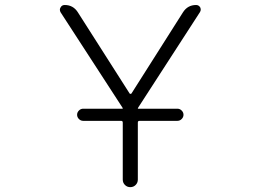

<svg xmlns="http://www.w3.org/2000/svg" viewBox="-20 -774 1040 772"><path d="M314.5 -288.1Q304.7 -288.1 297.4 -295.4Q290 -302.7 290 -312.5Q290 -322.3 297.4 -329.6Q304.7 -336.9 314.5 -336.9H472.7Q473.6 -336.9 473.6 -338.4Q473.6 -339.8 472.7 -340.8L223.6 -724.6Q220.7 -729.5 220.7 -735.4Q220.7 -739.3 223.6 -744.1Q228.5 -753.9 240.2 -753.9Q274.4 -753.9 293 -724.6L501 -398.4Q502 -396.5 504.9 -396.5Q507.8 -396.5 508.8 -398.4L715.8 -724.6Q734.4 -753.9 768.6 -753.9Q779.3 -753.9 785.2 -744.1Q787.1 -739.3 787.1 -735.4Q787.1 -730.5 784.2 -725.6L535.2 -340.8Q534.2 -339.8 534.2 -338.4Q534.2 -336.9 535.2 -336.9H693.4Q703.1 -336.9 710.4 -329.6Q717.8 -322.3 717.8 -312.5Q717.8 -302.7 710.4 -295.4Q703.1 -288.1 693.4 -288.1H541Q534.2 -288.1 534.2 -281.2V-51.8Q534.2 -39.1 525.4 -30.3Q516.6 -21.5 503.9 -21.5Q491.2 -21.5 482.4 -30.3Q473.6 -39.1 473.6 -51.8V-281.2Q473.6 -288.1 466.8 -288.1Z"/></svg>

Font: Rounded Mgen+ 1m light
Style: Regular
Weight: 200
Designer: [Source Han Sans]
Ryoko NISHIZUKA  (kana & ideographs); Paul D. Hunt (Latin, Greek & Cyrillic); Wenlong ZHANG  (bopomofo
Version: Version 1.059.20150602